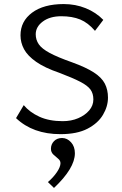

<svg xmlns="http://www.w3.org/2000/svg" viewBox="-20 -651 603 946"><path d="M278 10Q142 10 59 -69L97 -133Q126 -98 174 -76Q222 -54 289 -54Q331 -54 365 -68.5Q399 -83 419.5 -107Q440 -131 440 -161Q440 -190 426 -209.5Q412 -229 375.5 -248Q339 -267 273 -292Q200 -317 158 -346.5Q116 -376 98.5 -408.5Q81 -441 81 -477Q81 -546 138 -588.5Q195 -631 294 -631Q352 -631 402.5 -610.5Q453 -590 489 -553L448 -499Q414 -539 375 -555Q336 -571 282 -571Q226 -571 191 -545Q156 -519 156 -482Q156 -455 171 -433Q186 -411 225 -390Q264 -369 335 -344Q404 -319 442.5 -294Q481 -269 496.5 -239Q512 -209 512 -170Q512 -127 487.5 -85.5Q463 -44 411.5 -17Q360 10 278 10ZM246 275 216 246Q243 223 260.5 197Q278 171 278 153Q278 140 266 130.5Q254 121 242.5 110Q231 99 231 82Q231 60 246 44.5Q261 29 286 29Q311 29 330 50Q349 71 349 104Q349 141 323 184Q297 227 246 275Z"/></svg>

Font: Inconsolata SemiExpanded
Style: Regular
Weight: 400
Width: 6
Monospace: yes
Designer: Raph Levien, Cyreal, Brenton Simpson
Foundry: Raph Levien, Cyreal, Google
Version: Version 3.100; ttfautohint (v1.8.4.7-5d5b)